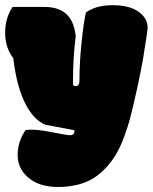

<svg xmlns="http://www.w3.org/2000/svg" viewBox="-34 -561 602 757"><path d="M253.9 -246.6Q253.9 -334 264.6 -418.9Q258.3 -470.7 235.4 -497.6Q204.1 -533.7 141.1 -533.7H15.6Q-13.7 -490.2 -13.7 -431.6Q-13.7 -373 18.6 -331.1Q32.2 -212.4 70.8 -143.1Q102.1 -86.9 144.5 -69.3L259.8 -47.4Q259.8 -35.6 254.9 -31.7Q250 -27.8 243.2 -27.8Q236.3 -27.8 232.2 -28.6Q228 -29.3 224.6 -29.8Q223.1 -29.8 142.1 -44.9Q112.8 -49.8 93.3 -49.8Q73.7 -49.8 66.4 -47.9Q35.6 -2 35.6 50Q35.6 102.1 75.2 137.2Q118.2 176.3 196.8 176.3Q237.3 176.3 277.3 166Q362.8 144 420.9 51.8Q439.5 22 455.8 -22.9Q472.2 -67.9 478.5 -92.8Q509.8 -216.3 529.8 -328.1Q547.9 -438 547.9 -453.1Q547.9 -489.3 512 -514.9Q476.1 -540.5 410.2 -540.5Q344.2 -540.5 304.7 -511.7Q295.4 -469.7 287.4 -392.3Q279.3 -314.9 279.3 -243.2Q279.3 -221.7 265.1 -221.7Q259.3 -221.7 254.4 -224.1Q253.9 -227.5 253.9 -235.4Z"/></svg>

Font: Friends & Family
Style: Regular
Weight: 400
Designer: Sarang Kulkarni, Maithili Shingre, Noopur Datye
Foundry: Ek Type
Version: Version 1.000;hotconv 1.0.117;makeotfexe 2.5.65602